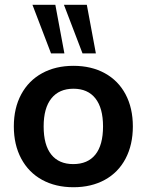

<svg xmlns="http://www.w3.org/2000/svg" viewBox="-20 -777 615 805"><path d="M38 -247Q38 -324 69 -381.5Q100 -439 156.5 -470Q213 -501 288 -501Q363 -501 419.5 -470Q476 -439 506.5 -381.5Q537 -324 537 -247Q537 -170 506.5 -112Q476 -54 419.5 -23Q363 8 288 8Q213 8 156.5 -23Q100 -54 69 -112Q38 -170 38 -247ZM412 -247Q412 -324 380 -364.5Q348 -405 288 -405Q228 -405 195.5 -364.5Q163 -324 163 -247Q163 -169 195 -129Q227 -89 287 -89Q348 -89 380 -129Q412 -169 412 -247ZM194 -553 116 -757H212L250 -553ZM326 -553 248 -757H344L382 -553Z"/></svg>

Font: wassup Sans
Style: Bold
Weight: 700
Version: Version 2.001